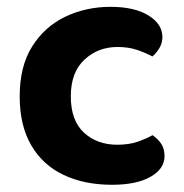

<svg xmlns="http://www.w3.org/2000/svg" viewBox="-20 -513 526 548"><path d="M315.3 -378.9Q260.1 -378.9 221.1 -342.8Q182.1 -306.8 182.1 -237.8Q182.1 -169.1 219.6 -134.5Q257.1 -99.9 314.6 -99.9Q348 -99.9 372.8 -108.5Q397.7 -117.2 415.4 -127.2Q432.1 -115.5 440.8 -101.6Q449.6 -87.6 449.6 -67.5Q449.6 -31 409.5 -8.3Q369.5 14.4 299.7 14.4Q220.7 14.4 161.2 -13.9Q101.8 -42.1 69 -98.6Q36.2 -155.1 36.2 -237.8Q36.2 -323.8 71.8 -380.4Q107.3 -437 166.4 -465.3Q225.6 -493.5 295.5 -493.5Q363.9 -493.5 403.7 -468.9Q443.5 -444.4 443.5 -407.4Q443.5 -390.4 435.1 -376.1Q426.7 -361.8 414.9 -351.8Q396.5 -361.9 371.8 -370.4Q347 -378.9 315.3 -378.9Z"/></svg>

Font: Baloo Bhaina 2
Style: Regular
Weight: 400
Designer: Yesha Goshar, Manish Minz, Shuchita Grover and Ek Type
Foundry: Ek Type
Version: Version 1.700